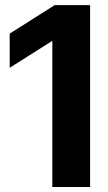

<svg xmlns="http://www.w3.org/2000/svg" viewBox="-20 -748 433 768"><path d="M340.4 0H189.3V-584.3H188.5L18.8 -476.8V-613.5L198.6 -727.5H340.4Z"/></svg>

Font: Intratopia Thin
Style: Regular
Weight: 100
Designer: Rasmus Andersson
Foundry: rsms
Version: Version 3.000;Glyphs 3.2.3 (3260)